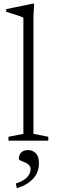

<svg xmlns="http://www.w3.org/2000/svg" viewBox="-20 -740 298 1010"><path d="M156 -36 234 -20.5V0H24.5V-20.5L103 -36V-647Q96.5 -650.5 82.8 -655.5Q69 -660.5 50.5 -666.2Q32 -672 12.5 -678V-692L151 -720.5H159.5L156 -654.5ZM63.5 225.5Q106.5 211 123.8 191Q141 171 141 150.5Q141 135.5 131.5 127Q122 118.5 109.8 113.8Q97.5 109 88.2 104.8Q79 100.5 79 95Q79 75 91.5 62.2Q104 49.5 128 49.5Q152 49.5 168.5 66.5Q185 83.5 185 119Q185 145 174.2 169.8Q163.5 194.5 138.2 215.2Q113 236 68.5 250Z"/></svg>

Font: Newsreader Light
Style: Regular
Weight: 300
Designer: Hugues Gentile
Foundry: Production Type
Version: Version 1.003